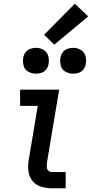

<svg xmlns="http://www.w3.org/2000/svg" viewBox="-20 -1012 494 1032"><path d="M260 0H333V-87H260Q248 -87 240 -94.5Q232 -102 231.5 -113.5Q231 -125 232 -136L298 -530H88V-443H183L134 -150Q129 -120 133 -90.5Q137 -61 155 -39Q173 -17 201.5 -8.5Q230 0 260 0ZM373 -616Q388 -616 403.5 -621Q419 -626 429 -639.5Q439 -653 441 -668Q445 -691 439 -712Q433 -733 414 -744Q395 -755 373 -755Q358 -755 342.5 -749.5Q327 -744 317 -730.5Q307 -717 305 -702Q301 -680 307 -658.5Q313 -637 332 -626.5Q351 -616 373 -616ZM173 -616Q188 -616 203.5 -621Q219 -626 229 -639.5Q239 -653 241 -668Q245 -691 239 -712Q233 -733 214 -744Q195 -755 173 -755Q158 -755 142.5 -749.5Q127 -744 117 -730.5Q107 -717 105 -702Q101 -680 107 -658.5Q113 -637 132 -626.5Q151 -616 173 -616ZM272 -772 454 -924 382 -992 217 -825Z"/></svg>

Font: Iosevka Sparkle Medium Oblique
Style: Regular
Weight: 500
Italic angle: -9°
Designer: Belleve Invis
Foundry: Belleve Invis
Version: Version 4.5.0; ttfautohint (v1.8.3)